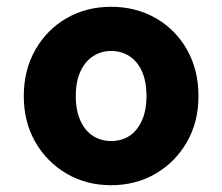

<svg xmlns="http://www.w3.org/2000/svg" viewBox="-20 -533 654 565"><path d="M307 12Q234 12 176 -22Q118 -56 84 -115Q50 -174 50 -250Q50 -327 84 -386.5Q118 -446 176 -479.5Q234 -513 307 -513Q380 -513 438.5 -479.5Q497 -446 530.5 -386.5Q564 -327 564 -250Q564 -174 530 -115Q496 -56 438 -22Q380 12 307 12ZM307 -118Q337 -118 360 -132.5Q383 -147 397 -177Q411 -207 411 -250Q411 -294 397.5 -323.5Q384 -353 360.5 -368Q337 -383 307 -383Q278 -383 254.5 -368Q231 -353 217 -323.5Q203 -294 203 -250Q203 -207 217 -177Q231 -147 254.5 -132.5Q278 -118 307 -118Z"/></svg>

Font: DM Sans 18pt Black
Style: Regular
Weight: 900
Designer: Colophon Foundry, Jonny Pinhorn
Foundry: Colophon Foundry
Version: Version 4.004;gftools[0.9.30]